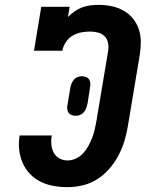

<svg xmlns="http://www.w3.org/2000/svg" viewBox="-20 -763 640 791"><path d="M258 8Q229 8 200.5 3Q172 -2 147 -14.5Q122 -27 103 -47Q84 -67 73 -92.5Q62 -118 59 -147Q56 -176 61 -205H193Q190 -187 191.5 -168.5Q193 -150 201 -134.5Q209 -119 224.5 -110.5Q240 -102 258 -102Q276 -102 293 -110Q310 -118 322.5 -131.5Q335 -145 344 -161.5Q353 -178 359.5 -194.5Q366 -211 370 -228.5Q374 -246 377 -263L426 -556Q428 -573 424.5 -588.5Q421 -604 410 -614.5Q399 -625 383.5 -629Q368 -633 351 -633Q333 -633 314.5 -629.5Q296 -626 279 -616Q262 -606 251 -589Q240 -572 237 -554H120L150 -735H267L260 -693Q273 -706 288 -716.5Q303 -727 319.5 -733Q336 -739 353 -741Q370 -743 387 -743Q414 -743 440 -737.5Q466 -732 488.5 -719.5Q511 -707 527 -687.5Q543 -668 551.5 -643.5Q560 -619 560 -592Q560 -565 556 -538L507 -245Q502 -214 493 -183.5Q484 -153 468.5 -123.5Q453 -94 431 -68.5Q409 -43 381 -25Q353 -7 321 0.5Q289 8 258 8ZM292 -286Q283 -286 275 -289Q267 -292 262.5 -298.5Q258 -305 257 -314Q256 -323 258 -331L269 -397Q270 -406 273.5 -415.5Q277 -425 283 -433Q289 -441 298.5 -445Q308 -449 317 -449Q326 -449 334 -446Q342 -443 346.5 -436.5Q351 -430 352 -421Q353 -412 351 -404L341 -338Q339 -329 336 -319.5Q333 -310 326.5 -302Q320 -294 311 -290Q302 -286 292 -286Z"/></svg>

Font: Iosevka Etoile XBdObl
Style: Regular
Weight: 800
Italic angle: -9°
Designer: Belleve Invis
Foundry: Belleve Invis
Version: Version 15.5.2; ttfautohint (v1.8.4)